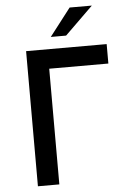

<svg xmlns="http://www.w3.org/2000/svg" viewBox="-60 -934 640 976"><g transform="rotate(-5 260.5 -445.5)"><path d="M224.6 -750.5 333 -891.1H446.3L302.7 -750.5ZM93.3 0V-689.5H504.4V-590.3H202.6V0Z"/></g></svg>

Font: Acari Sans SemiBold
Style: Regular
Weight: 600
Designer: Alfredo Marco Pradil and Stefan Peev
Foundry: Hanken Design Co.
Version: Version 1.045;January 11, 2019;FontCreator 11.5.0.2425 64-bi